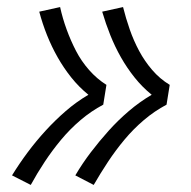

<svg xmlns="http://www.w3.org/2000/svg" viewBox="-20 -608 540 543"><path d="M245 -85 193 -112Q213 -146 237 -177.5Q261 -209 287.5 -238.5Q314 -268 344.5 -294Q375 -320 409 -340Q382 -362 360.5 -389Q339 -416 322 -446Q305 -476 292 -508.5Q279 -541 269 -575L328 -588Q336 -556 347 -524.5Q358 -493 373.5 -464Q389 -435 410.5 -410Q432 -385 460 -368L451 -312Q417 -294 387 -268.5Q357 -243 332 -213Q307 -183 285.5 -150.5Q264 -118 245 -85ZM67 -85 14 -112Q35 -146 58.5 -177.5Q82 -209 109 -238.5Q136 -268 166 -294Q196 -320 230 -340Q203 -362 181.5 -389Q160 -416 143 -446Q126 -476 113 -508.5Q100 -541 91 -575L150 -588Q157 -556 168.5 -524.5Q180 -493 195 -464Q210 -435 232 -410Q254 -385 281 -368L272 -312Q238 -294 208 -268.5Q178 -243 153 -213Q128 -183 106.5 -150.5Q85 -118 67 -85Z"/></svg>

Font: Iosevka Slab Light Oblique
Style: Regular
Weight: 300
Italic angle: -9°
Monospace: yes
Designer: Belleve Invis
Foundry: Belleve Invis
Version: Version 11.1.1; ttfautohint (v1.8.3)